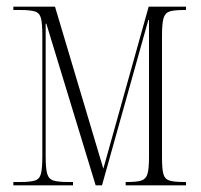

<svg xmlns="http://www.w3.org/2000/svg" viewBox="-20 -556 604 576"><path d="M20 0V-10H42Q71 -10 85 -14.5Q99 -19 103 -35.5Q107 -52 107 -86V-451Q107 -485 103 -501Q99 -517 85 -521.5Q71 -526 42 -526H20V-536H145L290 -50L426 -536H538V-526H532Q502 -526 488.5 -521.5Q475 -517 470.5 -501Q466 -485 466 -450V-84Q466 -50 470 -34.5Q474 -19 488 -14.5Q502 -10 532 -10H538V0H357V-10H361Q391 -10 404.5 -14.5Q418 -19 422.5 -34.5Q427 -50 427 -84V-496H425L286 0H267L119 -485H117V-86Q117 -51 121.5 -35Q126 -19 140 -14.5Q154 -10 184 -10H199V0Z"/></svg>

Font: Noto Serif Display ExtraCondensed ExtraLight
Style: Regular
Weight: 200
Width: 2
Designer: Monotype Design Team
Foundry: Monotype Imaging Inc.
Version: Version 2.009